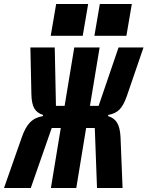

<svg xmlns="http://www.w3.org/2000/svg" viewBox="-58 -934 733 954"><path d="M50 -251Q67 -301 91.5 -326Q116 -351 155 -357L156 -363Q126 -372 112.5 -395.5Q99 -419 98 -465L93 -698H214L220 -408H263L311 -698H437L389 -408H432L531 -698H655L572 -456Q556 -410 535.5 -389.5Q515 -369 480 -363L479 -357Q510 -348 524.5 -323Q539 -298 541 -250L551 0H424L413 -298H370L321 0H195L244 -298H199L95 0H-38ZM380 -914 353 -756H194L221 -914ZM597 -914 570 -756H411L438 -914Z"/></svg>

Font: iA Writer Mono V
Style: Regular
Weight: 400
Italic angle: -9.5°
Designer: Mike Abbink, Paul van der Laan, Pieter van Rosmalen
Foundry: Bold Monday
Version: Version 2.000